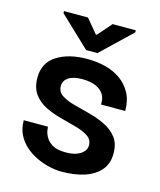

<svg xmlns="http://www.w3.org/2000/svg" viewBox="-93 -643 601 721"><g transform="rotate(15 207.5 -282.5)"><path d="M213 10Q192 10 167 4.5Q142 -1 117 -12.5Q92 -24 71.5 -42Q51 -60 39 -84Q27 -108 27 -140H121Q121 -139 122.5 -127Q124 -115 132 -100.5Q140 -86 158 -75Q176 -64 210 -64Q237 -64 254 -71Q271 -78 279.5 -88.5Q288 -99 288 -112Q288 -134 269.5 -146.5Q251 -159 222 -167Q193 -175 160.5 -183.5Q128 -192 99.5 -206Q71 -220 53 -244.5Q35 -269 35 -308Q35 -366 81 -395Q127 -424 198 -424Q236 -424 269.5 -415.5Q303 -407 329 -388.5Q355 -370 370.5 -341.5Q386 -313 386 -272H292Q293 -295 284.5 -309.5Q276 -324 262 -332Q248 -340 232 -343Q216 -346 201 -346Q165 -346 146.5 -333.5Q128 -321 128 -301Q128 -278 146.5 -265.5Q165 -253 194.5 -245Q224 -237 257 -228.5Q290 -220 319 -206Q348 -192 366.5 -168.5Q385 -145 385 -106Q385 -67 363.5 -41.5Q342 -16 303.5 -3Q265 10 213 10ZM185 -455 67 -567V-575H160L205 -521H209L256 -575H346V-567L229 -455Z"/></g></svg>

Font: Darker Grotesque Light
Style: Bold
Weight: 700
Version: Version 1.000;gftools[0.9.28]